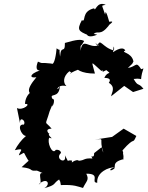

<svg xmlns="http://www.w3.org/2000/svg" viewBox="-20 -944 766 997"><path d="M354 -110C321 -117 343 -90 317 -138C329 -86 261 -118 297 -150C294 -171 263 -167 268 -163C250 -142 223 -206 236 -229C270 -216 219 -243 238 -250C241 -241 203 -275 248 -276C210 -322 214 -283 238 -367L253 -403C243 -367 275 -430 252 -431C234 -465 287 -428 291 -497C271 -456 269 -510 325 -497C309 -511 304 -544 340 -574C372 -558 303 -551 395 -586C389 -597 396 -618 370 -604C370 -584 403 -562 473 -562C456 -630 446 -629 506 -576C531 -584 491 -558 532 -580C565 -553 539 -579 522 -540C518 -538 566 -544 545 -514C583 -491 559 -462 557 -444L625 -498L671 -466L725 -483C696 -519 699 -490 674 -534C737 -543 697 -505 725 -589C733 -590 674 -574 714 -583C685 -630 690 -598 644 -591C674 -619 664 -609 673 -625C663 -675 603 -670 631 -682C633 -659 639 -722 567 -673C570 -719 574 -701 572 -682C512 -696 499 -751 487 -706C464 -736 469 -721 493 -709C441 -689 410 -755 398 -680C401 -726 392 -686 417 -731C401 -741 379 -739 317 -721C318 -660 296 -716 292 -650C283 -709 301 -672 274 -693C272 -668 263 -601 247 -614C189 -621 205 -611 177 -624C168 -601 158 -563 213 -584C142 -572 121 -535 169 -543C107 -469 133 -462 154 -442C160 -493 110 -453 110 -404C146 -408 98 -367 68 -383L86 -294C74 -346 118 -320 104 -297C64 -302 91 -239 115 -238C92 -219 70 -190 57 -164C114 -178 81 -158 78 -137C121 -156 89 -163 138 -95C154 -143 103 -83 92 -76C169 -67 118 -53 184 -59C127 -77 165 -61 202 -45C170 -52 207 11 181 13C225 -27 246 13 210 33C275 16 254 9 287 -12C298 14 289 -18 296 17C368 14 384 25 411 32C428 -4 445 -9 428 -42C507 -43 447 4 485 5C480 -49 544 -77 577 -75C545 -70 546 -49 570 -66C587 -74 553 -102 624 -118C612 -123 634 -116 607 -181C613 -144 626 -137 616 -163C686 -243 665 -187 688 -238L622 -276L562 -233L472 -219C531 -225 490 -226 517 -152C498 -180 529 -195 469 -149C469 -112 445 -149 460 -121C414 -124 423 -112 389 -109C382 -122 330 -94 351 -82ZM467 -768C488 -788 499 -754 545 -811C539 -813 586 -838 547 -831C549 -823 527 -912 526 -868C508 -925 503 -912 529 -919C481 -941 475 -877 469 -901C399 -885 429 -826 405 -839C378 -788 388 -782 439 -761C434 -804 407 -731 485 -764Z"/></svg>

Font: Asimov Aggro
Style: It
Weight: 500
Designer: Google
Version: Version 2.000980; 2014